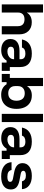

<svg xmlns="http://www.w3.org/2000/svg" viewBox="1234 -1974 750 3258"><g transform="rotate(90 1609.0 -345.0)"><path d="M54.2 0V-700H192.5V-428.3H195.8Q220 -468.3 260.8 -488.8Q301.7 -509.2 357.5 -509.2Q451.7 -509.2 507.1 -452.1Q562.5 -395 562.5 -299.2V0H424.2V-273.3Q424.2 -328.3 394.6 -357.1Q365 -385.8 308.3 -385.8Q251.7 -385.8 222.1 -357.1Q192.5 -328.3 192.5 -273.3V0Z M830 9.2Q741.7 9.2 691.7 -33.8Q641.7 -76.7 641.7 -146.7Q641.7 -220.8 693.3 -260.8Q745 -300.8 841.7 -300.8H985V-320Q985 -400.8 888.3 -400.8Q804.2 -400.8 786.7 -342.5H649.2Q665.8 -425 726.7 -467.5Q787.5 -510 888.3 -510Q1000 -510 1058.8 -460Q1117.5 -410 1117.5 -314.2V-136.7H1182.5V0H1042.5V-81.7H1007.5Q981.7 -38.3 938.3 -14.6Q895 9.2 830 9.2ZM850.8 -95.8Q890 -95.8 920 -110Q950 -124.2 967.5 -147.9Q985 -171.7 985 -201.7V-209.2H848.3Q773.3 -209.2 773.3 -153.3Q773.3 -125.8 794.2 -110.8Q815 -95.8 850.8 -95.8Z M1588.3 10Q1525 10 1480.4 -14.2Q1435.8 -38.3 1409.2 -81.7H1374.2V0H1234.2V-136.7H1302.5V-700H1440.8V-431.7H1444.2Q1466.7 -469.2 1505.8 -489.6Q1545 -510 1600 -510Q1672.5 -510 1723.3 -477.9Q1774.2 -445.8 1800.8 -387.1Q1827.5 -328.3 1827.5 -250Q1827.5 -172.5 1800 -113.8Q1772.5 -55 1719.2 -22.5Q1665.8 10 1588.3 10ZM1562.5 -110Q1625.8 -110 1657.5 -147.5Q1689.2 -185 1689.2 -250Q1689.2 -315 1657.5 -352.5Q1625.8 -390 1562.5 -390Q1506.7 -390 1473.8 -358.8Q1440.8 -327.5 1440.8 -272.5V-227.5Q1440.8 -172.5 1473.8 -141.2Q1506.7 -110 1562.5 -110Z M1912.5 0V-700H2050.8V0Z M2325 9.2Q2236.7 9.2 2186.7 -33.8Q2136.7 -76.7 2136.7 -146.7Q2136.7 -220.8 2188.3 -260.8Q2240 -300.8 2336.7 -300.8H2480V-320Q2480 -400.8 2383.3 -400.8Q2299.2 -400.8 2281.7 -342.5H2144.2Q2160.8 -425 2221.7 -467.5Q2282.5 -510 2383.3 -510Q2495 -510 2553.8 -460Q2612.5 -410 2612.5 -314.2V-136.7H2677.5V0H2537.5V-81.7H2502.5Q2476.7 -38.3 2433.3 -14.6Q2390 9.2 2325 9.2ZM2345.8 -95.8Q2385 -95.8 2415 -110Q2445 -124.2 2462.5 -147.9Q2480 -171.7 2480 -201.7V-209.2H2343.3Q2268.3 -209.2 2268.3 -153.3Q2268.3 -125.8 2289.2 -110.8Q2310 -95.8 2345.8 -95.8Z M2974.2 10Q2864.2 10 2800.4 -36.2Q2736.7 -82.5 2731.7 -165.8H2865Q2871.7 -130 2899.6 -112.5Q2927.5 -95 2980 -95Q3065.8 -95 3065.8 -142.5Q3065.8 -161.7 3052.9 -172.9Q3040 -184.2 3010 -190L2898.3 -211.7Q2748.3 -240.8 2748.3 -352.5Q2748.3 -424.2 2805.8 -467.1Q2863.3 -510 2965 -510Q3065.8 -510 3125 -465.8Q3184.2 -421.7 3190 -342.5H3056.7Q3047.5 -377.5 3024.2 -393.3Q3000.8 -409.2 2956.7 -409.2Q2918.3 -409.2 2898.3 -397.9Q2878.3 -386.7 2878.3 -364.2Q2878.3 -348.3 2890.8 -337.5Q2903.3 -326.7 2929.2 -321.7L3043.3 -300Q3121.7 -284.2 3158.3 -249.2Q3195 -214.2 3195 -154.2Q3195 -76.7 3137.9 -33.3Q3080.8 10 2974.2 10Z"/></g></svg>

Font: Funnel Display
Style: Bold
Weight: 700
Designer: NORD ID, Kristian Moeller
Foundry: Dicotype
Version: Version 1.000